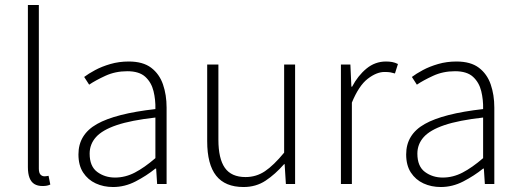

<svg xmlns="http://www.w3.org/2000/svg" viewBox="-20 -739 2084 771"><path d="M151 8Q131 8 118 0Q105 -8 98.5 -25Q92 -42 92 -68V-719H136V-62Q136 -45 142.5 -38Q149 -31 159 -31Q162 -31 165.5 -31.5Q169 -32 175 -33L182 2Q176 5 168.5 6.5Q161 8 151 8Z M434 12Q396 12 364.5 -2.5Q333 -17 314 -46Q295 -75 295 -119Q295 -199 369.5 -241Q444 -283 604 -301Q605 -338 596.5 -373Q588 -408 563.5 -430.5Q539 -453 491 -453Q443 -453 403 -434.5Q363 -416 338 -399L318 -430Q335 -443 362 -457.5Q389 -472 423.5 -482Q458 -492 497 -492Q554 -492 587 -467Q620 -442 634.5 -400Q649 -358 649 -307V0H611L607 -62H604Q568 -33 524.5 -10.5Q481 12 434 12ZM442 -26Q483 -26 521.5 -46Q560 -66 604 -104V-267Q506 -256 448.5 -236.5Q391 -217 365.5 -188.5Q340 -160 340 -122Q340 -71 370.5 -48.5Q401 -26 442 -26Z M958 12Q884 12 848 -33.5Q812 -79 812 -172V-480H857V-178Q857 -102 883 -65Q909 -28 966 -28Q1009 -28 1044 -51.5Q1079 -75 1121 -126V-480H1165V0H1128L1123 -80H1121Q1085 -39 1046.5 -13.5Q1008 12 958 12Z M1349 0V-480H1387L1391 -391H1394Q1417 -435 1451.5 -463.5Q1486 -492 1530 -492Q1543 -492 1554.5 -490Q1566 -488 1578 -482L1566 -444Q1556 -447 1547.5 -448.5Q1539 -450 1524 -450Q1492 -450 1456.5 -422.5Q1421 -395 1393 -327V0Z M1750 12Q1712 12 1680.5 -2.5Q1649 -17 1630 -46Q1611 -75 1611 -119Q1611 -199 1685.5 -241Q1760 -283 1920 -301Q1921 -338 1912.5 -373Q1904 -408 1879.5 -430.5Q1855 -453 1807 -453Q1759 -453 1719 -434.5Q1679 -416 1654 -399L1634 -430Q1651 -443 1678 -457.5Q1705 -472 1739.5 -482Q1774 -492 1813 -492Q1870 -492 1903 -467Q1936 -442 1950.5 -400Q1965 -358 1965 -307V0H1927L1923 -62H1920Q1884 -33 1840.5 -10.5Q1797 12 1750 12ZM1758 -26Q1799 -26 1837.5 -46Q1876 -66 1920 -104V-267Q1822 -256 1764.5 -236.5Q1707 -217 1681.5 -188.5Q1656 -160 1656 -122Q1656 -71 1686.5 -48.5Q1717 -26 1758 -26Z"/></svg>

Font: Mada Light
Style: Regular
Weight: 300
Designer: Khaled Hosny
Version: Version 1.5